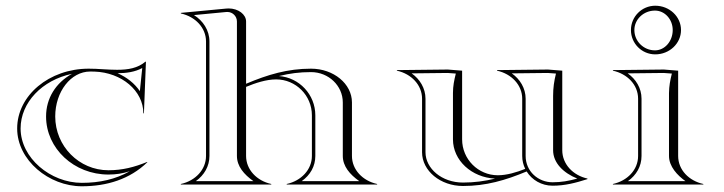

<svg xmlns="http://www.w3.org/2000/svg" viewBox="-20 -645 2530 671"><path d="M40 -196C40 -85 151 6 266 6C354 6 434 -19 495 -78L494 -79C450 -61 408 -50 359 -50C256.3 -50 173 -134.2 173 -238C173 -324.7 227.7 -395 295 -395C300.3 -395 304.7 -394.9 310 -394.8C404.9 -391.8 481 -327.9 481 -249H483L490 -429L488.5 -429.7C461 -406.4 427.2 -401.1 389.2 -401.1C373.4 -401.1 357 -402 340.3 -403C322.7 -404.1 307.7 -405 290 -405C152 -405 40 -311.4 40 -196ZM390.9 -389.1C421.5 -389.2 452.1 -393.5 477.1 -407.3L468.8 -326.4C450.4 -353.5 423.4 -374.9 390.9 -389.1ZM231.6 -387C175 -355.6 141 -301.7 141 -238C141 -125.9 238.7 -35 359 -35C385.6 -35 408.2 -38.5 433.5 -46.6C384.1 -18.3 327.8 -6 266 -6C156.4 -6 52 -93.2 52 -196C52 -286.7 127.1 -365.1 231.6 -387Z M700 -100C700 -52.2 662.9 -13.2 612 -2V0H928V-2C877.1 -13.2 840 -52.2 840 -100V-341.4C873 -355.1 910.7 -367.5 945.1 -367.5C1014 -367.5 1070 -311.3 1070 -242V-100C1070 -52.2 1032.9 -13.2 982 -2V0H1298V-2C1247.1 -13.2 1210 -52.2 1210 -100V-287C1210 -352.1 1145.9 -405 1067 -405C985 -405 915.7 -384.3 840 -352.3V-570C840 -594.5 813 -615.5 778.9 -615.5C776 -615.5 773 -615.3 770 -615L612 -600V-598C662.9 -586.8 700 -547.8 700 -500ZM808 -100C808 -63.8 832.8 -35.3 865.6 -12H664.4C693.5 -32.7 712 -63.9 712 -100V-500C712 -539.3 689.2 -572.9 657.9 -592.3L771.2 -603.1C772.4 -603.2 773.5 -603.2 774.7 -603.2C792.7 -603.2 808 -588.4 808 -570ZM954.8 -379.2C992.7 -388.5 1026.9 -393 1067 -393C1128.3 -393 1178 -345.5 1178 -287V-100C1178 -63.9 1202.7 -35.3 1235.5 -12H1034.5C1064.5 -33.4 1082 -63.9 1082 -100V-242C1082 -314.5 1025.9 -374 954.8 -379.2Z M1595 -398 1545 -402 1367 -400V-398C1417.9 -386.8 1455 -347.8 1455 -300V-113C1455 -47.9 1519.1 5 1598 5C1678.4 5 1746.5 -14.9 1820.5 -45.8C1839.1 -16 1872.7 4 1911 4C1954.6 4 1991.1 -5.7 2033 -19V-21C1982 -32.2 1945 -71.8 1945 -120V-398L1895 -402L1717 -400V-398C1767.9 -386.8 1805 -347.8 1805 -300V-100C1805 -83.8 1808.8 -68.5 1815.5 -54.8C1784.9 -42.6 1751.1 -32.5 1719.9 -32.5C1651 -32.5 1595 -88.7 1595 -158ZM1911 -8C1861.5 -8 1817 -45.5 1817 -100V-300C1817 -336.8 1797 -368.7 1768.6 -388.6L1894.6 -390L1923 -387.9C1916.3 -361.1 1913 -337.7 1913 -310V-120C1913 -75.4 1949.4 -40.3 1997.5 -20.9C1967.7 -12.7 1941.8 -8 1911 -8ZM1710.2 -20.8C1674.2 -12 1637.5 -7 1598 -7C1523.7 -7 1467 -56.4 1467 -113V-300C1467 -336.8 1447 -368.7 1418.6 -388.6L1544.6 -390L1573 -387.9C1567.1 -364.4 1563 -344.1 1563 -320V-158C1563 -84.5 1628 -24.8 1710.2 -20.8Z M2197 -540C2197 -577.5 2229.3 -608 2269 -608C2303.2 -608 2331 -577.5 2331 -540C2331 -500.8 2303.2 -469 2269 -469C2229.3 -469 2197 -500.8 2197 -540ZM2185 -540C2185 -493 2223 -455 2270 -455C2319.7 -455 2360 -493.1 2360 -540C2360 -586.9 2319.7 -625 2270 -625C2223.1 -625 2185 -586.9 2185 -540ZM2210 -100C2210 -51 2172 -13 2122 -2V0H2438V-2C2388 -13 2350 -51 2350 -100V-398L2300 -402L2122 -400V-398C2172 -387 2210 -349 2210 -300ZM2222 -100V-300C2222 -337.4 2202 -368.7 2173.7 -388.6L2299.6 -390L2328 -387.9C2322.1 -364.4 2318.3 -344.1 2318 -320V-100C2318 -63 2347.6 -31.8 2375.5 -12H2174.5C2203.6 -32.7 2222 -63.3 2222 -100Z"/></svg>

Font: Sortefax
Style: Medium
Weight: 500
Designer: gluk
Foundry: gluk
Version: Version 0.261